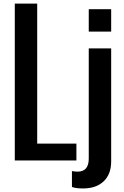

<svg xmlns="http://www.w3.org/2000/svg" viewBox="-20 -895 689 1071"><path d="M443.8 156.2Q402.8 156.2 381.3 147.9V59.1Q398.4 62.5 412.6 62.5Q475.1 62.5 475.1 -10.3V-625H600.1V3.4Q600.6 76.2 558.6 116.2Q516.6 156.2 443.8 156.2ZM475.1 -718.8V-843.8H600.1V-718.8ZM62.5 0V-875H187.5V-93.8H406.2V0Z"/></svg>

Font: Oswald-Regular
Style: Regular
Weight: 400
Designer: vernon adams
Foundry: vernon adams
Version: Version 2.002; ttfautohint (v0.92.18-e454-dirty) -l 8 -r 50 